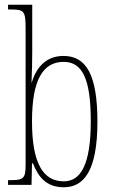

<svg xmlns="http://www.w3.org/2000/svg" viewBox="-20 -780 479 810"><path d="M249 10C332 10 391 -56 391 -267C391 -466 343 -544 248 -544C176 -544 134 -498 114 -432H113C115 -475 116 -526 116 -561V-760H14V-740H23C81 -740 88 -735 88 -661V-87C88 -28 81 -20 24 -20H14V0H113L115 -91H119C142 -31 178 10 249 10ZM249 -15C162 -15 115 -91 115 -268C115 -445 162 -519 249 -519C330 -519 363 -441 363 -269C363 -84 320 -15 249 -15Z"/></svg>

Font: Noto Serif Hebrew ExtraCondensed Thin
Style: Regular
Weight: 100
Width: 2
Designer: Monotype Design Team
Foundry: Monotype Imaging Inc.
Version: Version 2.004